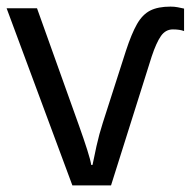

<svg xmlns="http://www.w3.org/2000/svg" viewBox="-20 -561 577 581"><path d="M496 -541Q508 -541 518 -539Q528 -537 537 -535V-467Q524 -472 503 -472Q481 -472 467 -452Q453 -432 439 -390L316 0H199L0 -536H92L219 -181Q234 -139 244 -107.5Q254 -76 256 -62H260Q264 -83 272 -119Q280 -155 291 -189L361 -407Q378 -459 394.5 -488Q411 -517 434.5 -529Q458 -541 496 -541Z"/></svg>

Font: Noto Sans IKEA
Style: Regular
Weight: 400
Designer: Monotype Design Team
Foundry: Monotype Imaging Inc.
Version: Version 2.001